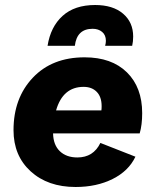

<svg xmlns="http://www.w3.org/2000/svg" viewBox="-20 -738 622 767"><path d="M350 -623Q287 -623 279 -555H170Q182 -631 230 -674.5Q278 -718 360 -718Q431 -718 471.5 -683.5Q512 -649 512 -592Q512 -572 508 -555H400Q403 -566 403 -575Q403 -598 388 -610.5Q373 -623 350 -623ZM548 -286Q548 -239 538 -205H192Q193 -159 219 -134Q245 -109 289 -109Q353 -109 381 -167L521 -112Q494 -55 430 -23Q366 9 282 9Q171 9 102.5 -53.5Q34 -116 34 -218Q34 -346 111 -427.5Q188 -509 318 -509Q426 -509 487 -449Q548 -389 548 -286ZM314 -391Q231 -391 204 -297H385Q386 -303 386 -314Q386 -351 366.5 -371Q347 -391 314 -391Z"/></svg>

Font: Elaine Sans
Style: Bold Italic
Weight: 700
Italic angle: -13°
Designer: Wei Huang
Foundry: Wei Huang
Version: Version 2.001;December 24, 2019;FontCreator 12.0.0.2547 64-b